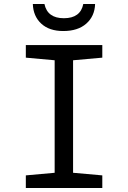

<svg xmlns="http://www.w3.org/2000/svg" viewBox="-20 -939 640 959"><path d="M109 -63 253 -76V-638L109 -651V-714H491V-651L345 -638V-76L491 -63V0H109ZM144 -919H202Q217 -848 299 -848Q382 -848 396 -919H455Q453 -858 411 -821Q369 -784 296 -784Q226 -784 186 -821Q146 -858 144 -919Z"/></svg>

Font: Noto Sans Mono UI
Style: Regular
Weight: 400
Monospace: yes
Designer: Monotype Design team
Foundry: Monotype Imaging Inc.
Version: Version 1.000